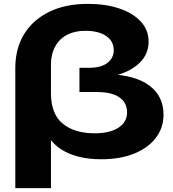

<svg xmlns="http://www.w3.org/2000/svg" viewBox="-20 -806 893 991"><path d="M59 165V-455Q59 -555 104 -629Q149 -703 233 -744.5Q317 -786 434 -786Q526 -786 596.5 -762Q667 -738 707 -694.5Q747 -651 747 -591Q747 -518 686.5 -469Q626 -420 521 -406L542 -423Q680 -418 752 -363.5Q824 -309 824 -214Q824 -146 784 -94Q744 -42 672 -13Q600 16 503 16Q377 16 297.5 -34Q218 -84 192 -191L243 -325Q243 -218 303.5 -168Q364 -118 470 -118Q547 -118 591.5 -147Q636 -176 636 -226Q636 -257 620 -280.5Q604 -304 569.5 -317.5Q535 -331 480 -331H390V-456H440Q501 -456 534 -481Q567 -506 567 -547Q567 -594 527.5 -620.5Q488 -647 421 -647Q365 -647 325.5 -626Q286 -605 264.5 -565.5Q243 -526 243 -472V165Z"/></svg>

Font: Unbounded SemiBold
Style: Regular
Weight: 600
Designer: Luke Prowse, Jean-Baptiste Morizot, Fátima Lázaro, Florian Runge
Foundry: NaN
Version: Version 1.700